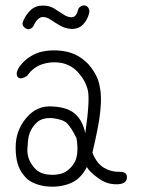

<svg xmlns="http://www.w3.org/2000/svg" viewBox="-20 -716 540 723"><path d="M50 -460Q78 -502 128 -519Q176 -532 228 -522Q277 -512 312 -475Q329 -456 340.5 -434.5Q352 -413 356 -388Q361 -363 360 -331.5Q359 -300 353 -261Q346 -222 339.5 -192Q333 -162 328 -141Q344 -100 372 -84Q399 -68 430 -69Q459 -70 458 -47Q457 -22 418 -22Q381 -22 350 -45Q317 -69 307 -87Q284 -41 243 -25Q199 -8 148 -15Q123 -19 102.5 -29Q82 -39 68 -58Q39 -93 39 -159Q38 -223 79 -272Q119 -320 179 -315Q237 -312 265 -285Q292 -260 301 -214Q319 -337 311 -375Q302 -412 277 -440Q253 -469 216 -478Q178 -486 142 -475Q105 -464 82 -430Q58 -415 48 -425Q37 -436 50 -460ZM268 -196Q249 -235 233 -251Q219 -266 179 -271Q139 -274 119 -255Q108 -245 101.5 -234.5Q95 -224 91 -213Q87 -201 85.5 -186.5Q84 -172 83 -154Q82 -120 103 -92Q122 -64 158 -59Q193 -54 221 -66Q249 -80 264 -111Q277 -143 268 -196ZM107 -620Q103 -612 95 -608Q87 -604 79 -608Q70 -612 66.5 -620Q63 -628 67 -636Q78 -662 96 -678.5Q114 -695 142 -695Q166 -695 184 -684Q202 -673 218 -662Q234 -651 250 -651Q267 -651 274 -679Q276 -687 284 -692Q292 -697 301 -695Q309 -693 313.5 -685Q318 -677 316 -668Q310 -642 293.5 -624.5Q277 -607 250 -607Q227 -608 207.5 -619Q188 -630 172 -641Q156 -652 142 -652Q131 -652 122 -643Q113 -634 107 -620Z"/></svg>

Font: Yomogi
Style: Regular
Weight: 400
Designer: satsuyako
Foundry: satsuyako
Version: Version 3.100